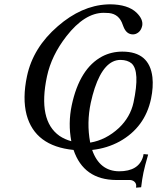

<svg xmlns="http://www.w3.org/2000/svg" viewBox="-20 -679 722 882"><path d="M526.9 107.9Q617.2 107.9 637.2 40.5Q638.7 34.7 639.6 28.8L660.6 30.8Q644.5 86.9 639.2 112.8Q632.8 143.1 628.4 181.2L605 183.1Q609.4 161.6 591.3 151.4Q585 148.4 578.6 147.9H513.7Q364.3 147 317.9 9.8Q140.6 -7.8 102.1 -151.9Q82.5 -227.5 104 -329.1Q131.8 -460.4 245.6 -558.6Q354 -652.8 471.7 -658.7Q479 -659.2 484.9 -659.2Q567.4 -658.7 606.9 -621.1Q638.7 -590.3 633.3 -561Q627 -531.7 602.5 -522.9Q596.2 -521 590.8 -521Q561.5 -521 547.9 -554.7Q545.9 -560.1 543.9 -564.9Q527.8 -614.3 480.5 -619.1Q470.7 -620.1 456.5 -620.1Q369.1 -620.1 285.2 -512.7Q216.3 -424.3 195.8 -328.1Q152.8 -125.5 253.4 -54.7Q277.3 -38.6 307.6 -30.3Q292 -112.3 309.6 -195.8Q345.7 -364.7 449.7 -419.9Q492.2 -441.9 542 -441.9Q666.5 -441.9 680.2 -324.2Q685.1 -279.3 673.8 -225.1Q646 -94.2 529.8 -29.3Q471.7 2.4 403.3 9.8Q437 106.9 526.9 107.9ZM394.5 -23.9Q466.8 -36.1 526.4 -91.3Q578.6 -141.1 593.3 -208Q624 -352.1 584.5 -387.7Q565.9 -403.3 533.7 -403.8Q458.5 -403.8 415 -273.9Q404.8 -242.7 397 -207Q377.4 -114.7 394 -25.9Q394.5 -24.4 394.5 -23.9Z"/></svg>

Font: Linux Libertine Display Slanted O
Style: Slanted
Weight: 400
Designer: Philipp H. Poll
Foundry: Philipp H. Poll
Version: Version 5.0.9